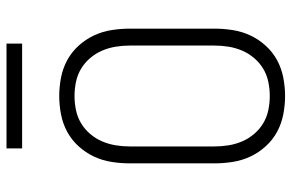

<svg xmlns="http://www.w3.org/2000/svg" viewBox="-173 -711 896 590"><g transform="rotate(-90 275.0 -416.0)"><path d="M275 12Q247 12 218.5 6.5Q190 1 165 -12.5Q140 -26 120.5 -47.5Q101 -69 89 -94.5Q77 -120 72.5 -148.5Q68 -177 68 -205V-465Q68 -493 72.5 -521.5Q77 -550 89 -575.5Q101 -601 120.5 -622.5Q140 -644 165 -657.5Q190 -671 218.5 -676.5Q247 -682 275 -682Q303 -682 331.5 -676.5Q360 -671 385 -657.5Q410 -644 429.5 -622.5Q449 -601 461 -575.5Q473 -550 477.5 -521.5Q482 -493 482 -465V-205Q482 -177 477.5 -148.5Q473 -120 461 -94.5Q449 -69 429.5 -47.5Q410 -26 385 -12.5Q360 1 331.5 6.5Q303 12 275 12ZM275 -35Q297 -35 318.5 -39.5Q340 -44 358.5 -55Q377 -66 391.5 -83Q406 -100 414.5 -120Q423 -140 426.5 -161.5Q430 -183 430 -205V-465Q430 -487 426.5 -508.5Q423 -530 414.5 -550Q406 -570 391.5 -587Q377 -604 358.5 -615Q340 -626 318.5 -630.5Q297 -635 275 -635Q253 -635 231.5 -630.5Q210 -626 191.5 -615Q173 -604 158.5 -587Q144 -570 135.5 -550Q127 -530 123.5 -508.5Q120 -487 120 -465V-205Q120 -183 123.5 -161.5Q127 -140 135.5 -120Q144 -100 158.5 -83Q173 -66 191.5 -55Q210 -44 231.5 -39.5Q253 -35 275 -35ZM436 -796H114V-844H436Z"/></g></svg>

Font: Lode Dark Term
Style: Regular
Weight: 400
Monospace: yes
Designer: Belleve Invis
Foundry: Belleve Invis
Version: Version 29.2.0